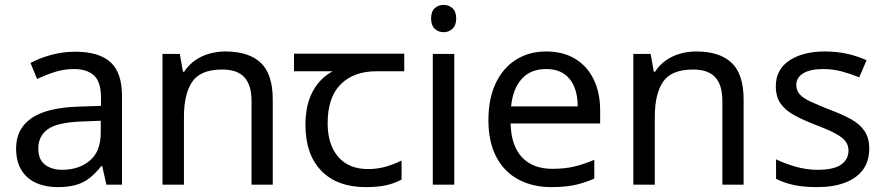

<svg xmlns="http://www.w3.org/2000/svg" viewBox="-20 -757 3628 787"><path d="M288 -545Q386 -545 433 -502Q480 -459 480 -365V0H416L399 -76H395Q372 -47 347.5 -27.5Q323 -8 291.5 1Q260 10 215 10Q167 10 128.5 -7Q90 -24 68 -59.5Q46 -95 46 -149Q46 -229 109 -272.5Q172 -316 303 -320L394 -323V-355Q394 -422 365 -448Q336 -474 283 -474Q241 -474 203 -461.5Q165 -449 132 -433L105 -499Q140 -518 188 -531.5Q236 -545 288 -545ZM314 -259Q214 -255 175.5 -227Q137 -199 137 -148Q137 -103 164.5 -82Q192 -61 235 -61Q303 -61 348 -98.5Q393 -136 393 -214V-262Z M904 -546Q1000 -546 1049 -499.5Q1098 -453 1098 -349V0H1011V-343Q1011 -408 982 -440Q953 -472 891 -472Q802 -472 768 -422Q734 -372 734 -278V0H646V-536H717L730 -463H735Q753 -491 779.5 -509.5Q806 -528 838 -537Q870 -546 904 -546Z M1480 10Q1362 10 1297 -57Q1232 -124 1232 -245Q1232 -325 1261 -380.5Q1290 -436 1344 -465H1185V-537H1637V-465H1524Q1430 -465 1376.5 -411.5Q1323 -358 1323 -252Q1323 -165 1366 -114.5Q1409 -64 1489 -64Q1526 -64 1560 -73.5Q1594 -83 1626 -99V-21Q1597 -5 1562 2.5Q1527 10 1480 10Z M1842 -536V0H1754V-536ZM1799 -737Q1819 -737 1834.5 -723.5Q1850 -710 1850 -681Q1850 -653 1834.5 -639Q1819 -625 1799 -625Q1777 -625 1762 -639Q1747 -653 1747 -681Q1747 -710 1762 -723.5Q1777 -737 1799 -737Z M2219 -546Q2288 -546 2337.5 -516Q2387 -486 2413.5 -431.5Q2440 -377 2440 -304V-251H2073Q2075 -160 2119.5 -112.5Q2164 -65 2244 -65Q2295 -65 2334.5 -74.5Q2374 -84 2416 -102V-25Q2375 -7 2335 1.5Q2295 10 2240 10Q2164 10 2105.5 -21Q2047 -52 2014.5 -113.5Q1982 -175 1982 -264Q1982 -352 2011.5 -415Q2041 -478 2094.5 -512Q2148 -546 2219 -546ZM2218 -474Q2155 -474 2118.5 -433.5Q2082 -393 2075 -321H2348Q2348 -367 2334 -401Q2320 -435 2291.5 -454.5Q2263 -474 2218 -474Z M2834 -546Q2930 -546 2979 -499.5Q3028 -453 3028 -349V0H2941V-343Q2941 -408 2912 -440Q2883 -472 2821 -472Q2732 -472 2698 -422Q2664 -372 2664 -278V0H2576V-536H2647L2660 -463H2665Q2683 -491 2709.5 -509.5Q2736 -528 2768 -537Q2800 -546 2834 -546Z M3543 -148Q3543 -96 3517 -61Q3491 -26 3443 -8Q3395 10 3329 10Q3273 10 3232.5 1Q3192 -8 3161 -24V-104Q3193 -88 3238.5 -74.5Q3284 -61 3331 -61Q3398 -61 3428 -82.5Q3458 -104 3458 -140Q3458 -160 3447 -176Q3436 -192 3407.5 -208Q3379 -224 3326 -244Q3274 -264 3237 -284Q3200 -304 3180 -332Q3160 -360 3160 -404Q3160 -472 3215.5 -509Q3271 -546 3361 -546Q3410 -546 3452.5 -536.5Q3495 -527 3532 -510L3502 -440Q3468 -454 3431 -464Q3394 -474 3355 -474Q3301 -474 3272.5 -456.5Q3244 -439 3244 -409Q3244 -387 3257 -371.5Q3270 -356 3300.5 -341.5Q3331 -327 3382 -307Q3433 -288 3469 -268Q3505 -248 3524 -219.5Q3543 -191 3543 -148Z"/></svg>

Font: ubangla25
Style: Book
Weight: 400
Designer: Jelle Bosma - Monotype Design Team
Foundry: Monotype Imaging Inc.
Version: Version 2.003